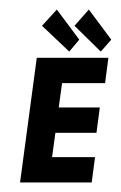

<svg xmlns="http://www.w3.org/2000/svg" viewBox="-20 -382 253 402"><path d="M213 -299 166 -362 136 -328 191 -274ZM146 -299 99 -362 68 -328 125 -274ZM207 -261H57L22 0H172L179 -53H89L96 -104H182L189 -157H103L110 -208H200Z"/></svg>

Font: Hussar Tani
Style: DwaKurs
Weight: 700
Foundry: Cannot Into Space Fonts
Version: Version 0.92